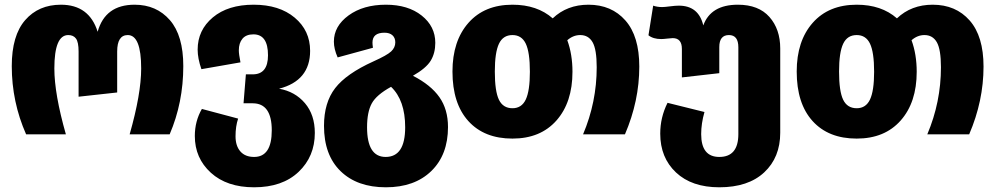

<svg xmlns="http://www.w3.org/2000/svg" viewBox="-20 -571 4230 816"><path d="M91 0Q30 -138 30 -290Q30 -420 87 -485.5Q144 -551 239 -551Q359 -551 395 -436Q427 -551 552 -551Q645 -551 702 -485.5Q759 -420 759 -290Q759 -135 701 0H531Q580 -172 580 -280Q580 -422 523 -422Q478 -422 478 -352V-178L314 -160V-352Q314 -392 303 -407Q292 -422 270 -422Q211 -422 211 -280Q211 -172 260 0Z M1166 -194Q1234 -182 1276 -132.5Q1318 -83 1318 -6Q1318 94 1249 159.5Q1180 225 1060 225Q944 225 876 163Q808 101 808 7Q808 -56 838 -108L992 -67Q981 -34 981 8Q981 49 1001.5 72.5Q1022 96 1060 96Q1135 96 1135 -17Q1135 -132 1054 -132H1015L1025 -255H1054Q1119 -255 1119 -336Q1119 -425 1057 -425Q1026 -425 1010.5 -406.5Q995 -388 995 -357Q995 -341 1002 -306L836 -277Q820 -323 820 -360Q820 -443 884.5 -497Q949 -551 1058 -551Q1167 -551 1232.5 -496Q1298 -441 1298 -355Q1298 -228 1166 -194Z M1735 -249Q1811 -210 1847.5 -158Q1884 -106 1884 -31Q1884 87 1813 156Q1742 225 1620 225Q1498 225 1427.5 156.5Q1357 88 1357 -36Q1357 -135 1404.5 -196.5Q1452 -258 1567 -310Q1625 -336 1642.5 -352.5Q1660 -369 1660 -391Q1660 -410 1648 -421Q1636 -432 1614 -432Q1563 -432 1563 -390Q1563 -382 1565 -368L1415 -327Q1399 -363 1399 -394Q1399 -460 1461.5 -505.5Q1524 -551 1620 -551Q1714 -551 1772 -505Q1830 -459 1830 -389Q1830 -345 1810.5 -313Q1791 -281 1735 -249ZM1619 96Q1702 96 1702 -30Q1702 -145 1642 -202Q1580 -168 1560 -131.5Q1540 -95 1540 -30Q1540 96 1619 96Z M2481 -551Q2579 -551 2638 -484Q2697 -417 2697 -288Q2697 -142 2636 0H2458Q2516 -137 2516 -285Q2516 -361 2498.5 -391.5Q2481 -422 2446 -422Q2416 -422 2391 -400Q2413 -340 2413 -266Q2413 -136 2345 -59Q2277 18 2158 18Q2038 18 1970.5 -56.5Q1903 -131 1903 -267Q1903 -397 1971 -474Q2039 -551 2158 -551Q2263 -551 2329 -493Q2390 -551 2481 -551ZM2158 -111Q2197 -111 2214.5 -148Q2232 -185 2232 -266Q2232 -349 2214.5 -385.5Q2197 -422 2158 -422Q2118 -422 2100.5 -385Q2083 -348 2083 -267Q2083 -183 2100.5 -147Q2118 -111 2158 -111Z M3116 -551Q3204 -551 3250 -499Q3296 -447 3296 -365V-7Q3296 98 3228 161.5Q3160 225 3037 225Q2920 225 2853 162Q2786 99 2786 -3Q2786 -72 2817 -134L2974 -95Q2960 -46 2960 -1Q2960 96 3037 96Q3118 96 3118 -1V-370Q3118 -422 3078 -422Q3037 -422 3037 -371V-260L2878 -242V-363Q2878 -409 2839 -409Q2833 -409 2816 -407Q2799 -405 2790 -405Q2756 -405 2736 -421L2756 -547Q2773 -541 2794 -541Q2805 -541 2827.5 -544Q2850 -547 2865 -547Q2949 -547 2969 -463Q3001 -551 3116 -551Z M3944 -551Q4042 -551 4101 -484Q4160 -417 4160 -288Q4160 -142 4099 0H3921Q3979 -137 3979 -285Q3979 -361 3961.5 -391.5Q3944 -422 3909 -422Q3879 -422 3854 -400Q3876 -340 3876 -266Q3876 -136 3808 -59Q3740 18 3621 18Q3501 18 3433.5 -56.5Q3366 -131 3366 -267Q3366 -397 3434 -474Q3502 -551 3621 -551Q3726 -551 3792 -493Q3853 -551 3944 -551ZM3621 -111Q3660 -111 3677.5 -148Q3695 -185 3695 -266Q3695 -349 3677.5 -385.5Q3660 -422 3621 -422Q3581 -422 3563.5 -385Q3546 -348 3546 -267Q3546 -183 3563.5 -147Q3581 -111 3621 -111Z"/></svg>

Font: FiraGO ExtraBold
Style: Regular
Weight: 800
Designer: bBox Type
Foundry: bBox Type GmbH
Version: Version 1.001;PS 001.001;hotconv 1.0.88;makeotf.lib2.5.64775